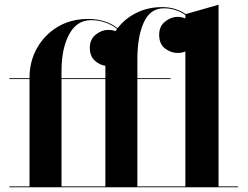

<svg xmlns="http://www.w3.org/2000/svg" viewBox="-20 -790 1048 810"><path d="M19.5 -3.5H104.5V-456.5H19.5V-460H104.5V-461.5Q104.5 -531 136.2 -587.2Q168 -643.5 223.5 -676.8Q279 -710 351.5 -710Q392 -710 423.2 -699.2Q454.5 -688.5 476 -671Q508.5 -713 557 -736.5Q605.5 -760 664 -760Q694 -760 719.2 -752Q744.5 -744 763.5 -730.5L902 -770V-3.5H984.5V0H19.5ZM699.5 -456.5H559.5V-3.5H762V-573Q747 -566.5 729.5 -566.5Q701.5 -566.5 676.5 -585.2Q651.5 -604 651.5 -643.5Q651.5 -679 676.5 -699Q701.5 -719 729.5 -719Q746 -719 762 -712V-726.5Q744.5 -739.5 721.2 -747.2Q698 -755 671.5 -755Q613.5 -755 586.5 -695.2Q559.5 -635.5 559.5 -540V-460H699.5ZM239.5 -490V-460H424.5V-511.5V-512.5Q399.5 -516 379.2 -534.8Q359 -553.5 359 -588.5Q359 -624 384 -644Q409 -664 437 -664Q452.5 -664 467.5 -659Q470.5 -663.5 474 -668Q453 -685 424.5 -695Q396 -705 364 -705Q304 -705 271.8 -645.2Q239.5 -585.5 239.5 -490ZM239.5 -3.5H424.5V-456.5H239.5Z"/></svg>

Font: Bodoni* 48pt
Style: Bold
Weight: 700
Version: Version 2.3